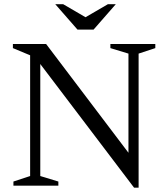

<svg xmlns="http://www.w3.org/2000/svg" viewBox="-20 -878 790 908"><path d="M122.5 -45.5V-616.5L41 -650.5V-670H198L611 -124.5L587.5 -78.5V-624.5L502 -650.5V-670H714.5V-650.5L635.5 -624.5V9.5H614L154 -597L170.5 -615V-45.5L256 -19.5V0H43.5V-19.5ZM390.5 -793H378.5L490 -858H527.5L422.5 -738H346.5L241.5 -858H279Z"/></svg>

Font: Newsreader 16pt
Style: Regular
Weight: 400
Designer: Hugues Gentile
Foundry: Production Type
Version: Version 1.003